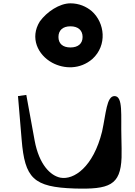

<svg xmlns="http://www.w3.org/2000/svg" viewBox="-20 -1132 813 1153"><path d="M88 -555 110 -293C129 -62 180 -8 428 0C636 6 704 -19 710 -186C711 -220 710 -260 709 -307C705 -437 721 -556 667 -555C620 -554 617 -452 593 -342C540 -128 423 -50 343 -65C283 -77 215 -143 188 -288L138 -562ZM294 -755C365 -717 461 -714 535 -778C625 -860 610 -995 531 -1065C498 -1093 454 -1112 403 -1112C337 -1112 261 -1061 219 -1003C158 -905 207 -802 294 -755ZM403 -974C449 -974 476 -950 476 -910C476 -870 449 -847 403 -847C357 -847 331 -870 331 -910C331 -950 357 -974 403 -974Z"/></svg>

Font: Venom Sans
Style: Bd
Weight: 700
Version: Version 1.001